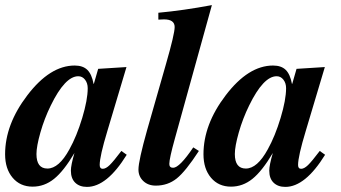

<svg xmlns="http://www.w3.org/2000/svg" viewBox="-41 -719 1339 753"><path d="M435 -127 456 -112Q378 14 300 14Q271 14 254 -2.5Q237 -19 237 -50Q237 -71 251 -119Q209 -48 171 -17.5Q133 13 87 13Q38 13 8.5 -22Q-21 -57 -21 -114Q-21 -231 66 -345Q155 -462 252 -462Q284 -462 301.5 -445Q319 -428 326 -390H327L344 -449L455 -456L380 -205Q350 -106 350 -72Q350 -57 362 -57Q374 -57 389 -71.5Q404 -86 435 -127ZM303 -373Q303 -393 292.5 -406.5Q282 -420 266 -420Q214 -420 158 -305Q133 -254 117.5 -199.5Q102 -145 102 -115Q102 -58 145 -58Q190 -58 231 -133Q260 -185 281.5 -256.5Q303 -328 303 -373Z M790 -699 645 -176Q623 -97 623 -76Q623 -61 638 -61Q663 -61 717 -141L739 -127Q687 -47 652 -19Q617 9 570 9Q540 9 521 -9Q502 -27 502 -54Q502 -88 536 -209L610 -468Q644 -586 644 -613Q644 -643 602 -643Q591 -643 580 -642V-669Q678 -678 790 -699Z M1213 -127 1234 -112Q1156 14 1078 14Q1049 14 1032 -2.5Q1015 -19 1015 -50Q1015 -71 1029 -119Q987 -48 949 -17.5Q911 13 865 13Q816 13 786.5 -22Q757 -57 757 -114Q757 -231 844 -345Q933 -462 1030 -462Q1062 -462 1079.5 -445Q1097 -428 1104 -390H1105L1122 -449L1233 -456L1158 -205Q1128 -106 1128 -72Q1128 -57 1140 -57Q1152 -57 1167 -71.5Q1182 -86 1213 -127ZM1081 -373Q1081 -393 1070.5 -406.5Q1060 -420 1044 -420Q992 -420 936 -305Q911 -254 895.5 -199.5Q880 -145 880 -115Q880 -58 923 -58Q968 -58 1009 -133Q1038 -185 1059.5 -256.5Q1081 -328 1081 -373Z"/></svg>

Font: STIX MathJax Main
Style: Bold Italic
Weight: 700
Italic angle: -16.33°
Designer: MicroPress Inc., with final additions and corrections provided by Coen Hoffman, Elsevier (retired)
Version: Version 1.1.1